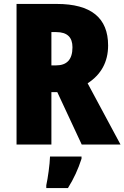

<svg xmlns="http://www.w3.org/2000/svg" viewBox="-20 -734 632 975"><path d="M268 -714H64V0H241V-266H271L395 0H592L425 -311C493 -355 529 -419 529 -503C529 -643 443 -714 268 -714ZM266 -571C322 -571 348 -544 348 -494C348 -430 318 -402 265 -402H241V-571ZM394 72V61H234C233 100 223 171 215 207V221H325C355 173 377 125 394 72Z"/></svg>

Font: Noto Sans Thai Looped Condensed Black
Style: Regular
Weight: 900
Width: 3
Designer: Sasikarn Vongin, Ben Mitchell
Foundry: The Fontpad Ltd
Version: Version 1.001